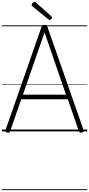

<svg xmlns="http://www.w3.org/2000/svg" viewBox="-20 -1416 960 2069"><path d="M60 13Q44 10 40 3Q36 -4 40 -16L427 -1125Q431 -1138 438 -1143Q445 -1148 460 -1148Q474 -1148 481 -1143Q488 -1138 492 -1125L880 -16Q885 -4 880 3Q875 10 860 13Q846 15 839.5 10.5Q833 6 827 -10L711 -346H209L92 -10Q87 5 80.5 10Q74 15 60 13ZM227 -396H691L460 -1067ZM515 -1201Q512 -1201 509 -1203Q506 -1205 501 -1208L329 -1348Q324 -1352 322.5 -1355Q321 -1358 321 -1363Q321 -1370 326.5 -1377.5Q332 -1385 339.5 -1390.5Q347 -1396 353 -1396Q358 -1396 361.5 -1393.5Q365 -1391 369 -1387L535 -1239Q539 -1235 539.5 -1231.5Q540 -1228 540 -1226Q540 -1219 531.5 -1210Q523 -1201 515 -1201ZM0 623H920V633H0ZM0 -20H920V0H0ZM0 -505H920V-500H0ZM0 -1143H920V-1133H0Z"/></svg>

Font: Playwrite CL Guides
Style: Regular
Weight: 400
Designer: Veronika Burian, José Scaglione
Foundry: TypeTogether
Version: Version 1.003